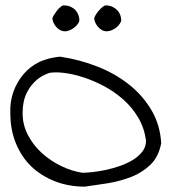

<svg xmlns="http://www.w3.org/2000/svg" viewBox="-20 -696 649 717"><path d="M18.6 -272.5Q16.6 -315.4 29.8 -352.5Q43 -389.6 67.4 -418.5Q91.8 -447.3 127 -464.8Q162.1 -480.5 204.1 -484.4Q277.3 -473.6 344.2 -447.3Q411.1 -420.9 462.4 -379.9Q513.7 -338.9 545.9 -284.2Q578.1 -229.5 582 -161.1Q572.3 -110.4 542 -81.1Q511.7 -51.8 470.7 -35.6Q429.7 -19.5 382.8 -11.7Q335.9 -4.9 296.9 1Q236.3 1 185.1 -19Q133.8 -39.1 97.2 -74.2Q60.5 -109.4 39.6 -160.2Q18.6 -210.9 18.6 -272.5ZM64.5 -277.3Q63.5 -232.4 83.5 -193.4Q103.5 -154.3 135.7 -125Q168 -95.7 208 -76.2Q248 -56.6 288.1 -50.8Q301.8 -50.8 324.2 -53.2Q346.7 -55.7 373 -61Q399.4 -66.4 426.3 -75.7Q453.1 -85 475.1 -98.1Q497.1 -111.3 511.2 -129.4Q525.4 -147.5 525.4 -170.9Q518.6 -219.7 495.6 -257.8Q472.7 -295.9 439.5 -325.2Q406.2 -354.5 367.2 -375Q328.1 -395.5 290 -407.7Q252 -419.9 218.8 -423.8Q185.5 -427.7 164.1 -423.8Q133.8 -413.1 114.7 -395.5Q95.7 -377.9 84.5 -357.9Q73.2 -337.9 68.8 -317.4Q64.5 -296.9 64.5 -277.3ZM175.8 -627Q175.8 -630.9 180.7 -638.7Q185.5 -646.5 191.9 -655.3Q198.2 -664.1 206.1 -669.9Q211.9 -675.8 217.8 -675.8Q233.4 -675.8 244.6 -670.4Q255.9 -665 262.7 -657.2Q269.5 -649.4 272.9 -639.6Q276.4 -629.9 276.4 -621.1Q276.4 -615.2 271.5 -607.9Q266.6 -600.6 258.8 -594.2Q251 -587.9 241.7 -583.5Q232.4 -579.1 222.7 -579.1Q211.9 -579.1 203.1 -584.5Q194.3 -589.8 188.5 -597.2Q182.6 -604.5 179.2 -612.8Q175.8 -621.1 175.8 -627ZM332 -627Q332 -630.9 336.4 -638.7Q340.8 -646.5 348.1 -655.3Q355.5 -664.1 362.8 -669.9Q370.1 -675.8 375 -675.8Q389.6 -675.8 400.4 -670.4Q411.1 -665 418.5 -657.2Q425.8 -649.4 429.2 -639.6Q432.6 -629.9 432.6 -621.1Q432.6 -615.2 427.7 -607.9Q422.9 -600.6 415.5 -594.2Q408.2 -587.9 397.9 -583.5Q387.7 -579.1 378.9 -579.1Q368.2 -579.1 359.4 -584.5Q350.6 -589.8 344.7 -597.2Q338.9 -604.5 335.4 -612.8Q332 -621.1 332 -627Z"/></svg>

Font: Indie Flower
Style: Regular
Weight: 400
Designer: Kimberly Geswein
Foundry: Kimberly Geswein
Version: Version 1.001 2010